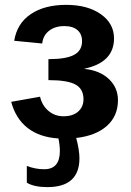

<svg xmlns="http://www.w3.org/2000/svg" viewBox="-20 -558 537 786"><path d="M225.1 60.1Q225.1 37.1 219.2 8.8Q141.6 3.9 92.8 -34.4Q43.9 -72.8 25.9 -141.1L144 -162.1Q152.3 -126 178.5 -104Q204.6 -82 240.2 -82Q278.3 -82 300 -101.3Q321.8 -120.6 321.8 -151.9Q321.8 -193.8 289.1 -211.9Q256.3 -230 178.2 -230V-315.9Q251 -315.9 283.4 -333.5Q315.9 -351.1 315.9 -389.2Q315.9 -418.5 297.1 -434.8Q278.3 -451.2 243.2 -451.2Q205.1 -451.2 180.7 -431.9Q156.2 -412.6 152.8 -379.9L38.1 -391.1Q49.8 -462.4 106 -500.2Q162.1 -538.1 251 -538.1Q338.4 -538.1 392.6 -500Q446.8 -461.9 446.8 -400.9Q446.8 -302.7 326.2 -276.9V-275.9Q388.7 -269.5 425.8 -234.4Q462.9 -199.2 462.9 -147.9Q462.9 -83 417.7 -42.7Q372.6 -2.4 292 6.8Q305.2 56.6 305.2 89.8Q305.2 208 173.8 208Q119.6 208 89.8 189.9V121.1Q124 134.8 161.1 134.8Q225.1 134.8 225.1 60.1Z"/></svg>

Font: Libra Sans Modern
Style: Bold
Weight: 700
Foundry: Stefan Peev, Context Ltd
Version: Version 1.000